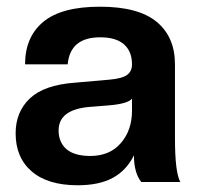

<svg xmlns="http://www.w3.org/2000/svg" viewBox="-20 -546 592 576"><path d="M212.9 9.8Q123.5 9.8 75.2 -31.7Q26.9 -73.2 26.9 -146Q26.9 -210 69.3 -250.5Q111.8 -291 204.1 -297.9L309.1 -307.1Q346.7 -310.5 361.3 -321.3Q376 -332 376 -353Q376 -391.6 352.1 -412.8Q328.1 -434.1 280.8 -434.1Q190.4 -434.1 183.1 -353H55.2Q55.2 -435.1 109.9 -480.5Q164.6 -525.9 279.8 -525.9Q395 -525.9 450 -480.5Q504.9 -435.1 504.9 -353V-131.8Q504.9 -28.3 521 0H403.8Q381.8 -27.8 381.8 -80.1Q359.9 -35.2 318.8 -12.7Q277.8 9.8 212.9 9.8ZM251 -78.1Q309.1 -78.1 342.5 -116.7Q376 -155.3 376 -213.9V-250Q363.8 -234.9 308.1 -230L247.1 -225.1Q155.8 -216.8 155.8 -154.8Q155.8 -119.1 179.4 -98.6Q203.1 -78.1 251 -78.1Z"/></svg>

Font: Creato Display
Style: Bold
Weight: 700
Version: Version 1.000